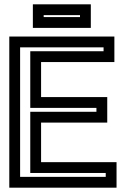

<svg xmlns="http://www.w3.org/2000/svg" viewBox="-20 -843 559 888"><path d="M519 0V-68V-93H494H170V-276H451H476V-301V-369V-394H451H170V-556H484H509V-581V-649V-674H484H48H23V-649V0V25H48H494H519V0ZM469 -25H73V-624H459V-606H145H120V-581V-369V-344H145H426V-326H145H120V-301V-68V-43H145H469V-25ZM400 -739V-798V-823H375H157H132V-798V-739V-714H157H375H400V-739ZM350 -764H182V-773H350V-764Z"/></svg>

Font: Gamestation DisplayOutline
Style: Regular
Weight: 400
Designer: Jonas Hecksher
Foundry: Jonas Hecksher, Playtypeª, e-types AS
Version: Version 1.003